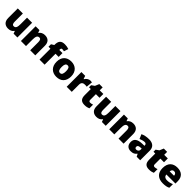

<svg xmlns="http://www.w3.org/2000/svg" viewBox="629 -2928 5102 5102"><g transform="rotate(45 3180.0 -377.5)"><path d="M604 -553H413V-311C413 -201 394 -141 322 -141C275 -141 256 -179 256 -251V-553H65V-193C65 -51 149 10 258 10C326 10 390 -13 425 -69H436L460 0H604Z M1082 -563C1004 -563 948 -532 913 -480H906L880 -553H736V0H927V-242C927 -352 946 -413 1018 -413C1065 -413 1085 -375 1085 -302V0H1276V-360C1276 -502 1196 -563 1082 -563Z M1744 -410V-553H1626V-568C1626 -608 1639 -625 1668 -625C1695 -625 1718 -620 1737 -615L1778 -739C1727 -756 1684 -765 1627 -765C1493 -765 1439 -703 1439 -560V-551L1362 -504V-410H1435V0H1626V-410Z M2347 -278C2347 -461 2232 -563 2073 -563C1900 -563 1795 -461 1795 -278C1795 -93 1910 10 2070 10C2242 10 2347 -93 2347 -278ZM1989 -278C1989 -372 2013 -421 2071 -421C2131 -421 2153 -372 2153 -278C2153 -183 2131 -132 2072 -132C2012 -132 1989 -183 1989 -278Z M2790 -563C2727 -563 2667 -519 2637 -465H2628L2598 -553H2456V0H2647V-272C2647 -372 2718 -383 2766 -383C2801 -383 2818 -380 2831 -377L2848 -557C2837 -559 2811 -563 2790 -563Z M3196 -141C3163 -141 3144 -159 3144 -195V-410H3280V-553H3144V-664H3019L2970 -548L2885 -488V-410H2952V-182C2952 -32 3025 10 3133 10C3205 10 3246 -3 3288 -21V-160C3257 -149 3230 -141 3196 -141Z M3923 -553H3732V-311C3732 -201 3713 -141 3641 -141C3594 -141 3575 -179 3575 -251V-553H3384V-193C3384 -51 3468 10 3577 10C3645 10 3709 -13 3744 -69H3755L3779 0H3923Z M4401 -563C4323 -563 4267 -532 4232 -480H4225L4199 -553H4055V0H4246V-242C4246 -352 4265 -413 4337 -413C4384 -413 4404 -375 4404 -302V0H4595V-360C4595 -502 4515 -563 4401 -563Z M4995 -563C4895 -563 4815 -546 4751 -513L4806 -387C4860 -411 4916 -428 4960 -428C5001 -428 5027 -409 5027 -360V-352L4935 -349C4779 -342 4695 -287 4695 -169C4695 -48 4767 10 4863 10C4955 10 4998 -14 5045 -73H5049L5086 0H5218V-363C5218 -491 5135 -563 4995 -563ZM4984 -245 5028 -247V-204C5028 -157 4990 -125 4944 -125C4911 -125 4889 -142 4889 -180C4889 -220 4914 -242 4984 -245Z M5619 -141C5586 -141 5567 -159 5567 -195V-410H5703V-553H5567V-664H5442L5393 -548L5308 -488V-410H5375V-182C5375 -32 5448 10 5556 10C5628 10 5669 -3 5711 -21V-160C5680 -149 5653 -141 5619 -141Z M6057 -563C5894 -563 5784 -472 5784 -273C5784 -76 5908 10 6075 10C6171 10 6229 -3 6282 -31V-168C6221 -139 6167 -126 6098 -126C6020 -126 5980 -167 5977 -225H6318V-310C6318 -479 6218 -563 6057 -563ZM6064 -433C6116 -433 6144 -394 6145 -345H5981C5986 -406 6019 -433 6064 -433Z"/></g></svg>

Font: Noto Sans Thai Looped Black
Style: Regular
Weight: 900
Designer: Sasikarn Vongin, Ben Mitchell
Foundry: The Fontpad Ltd
Version: Version 1.001